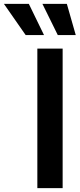

<svg xmlns="http://www.w3.org/2000/svg" viewBox="-142 -981 415 1001"><path d="M184.6 -727.5V0H52.7V-727.5ZM-8.3 -798.3 -121.6 -960.9H8.3L87.4 -798.3ZM159.2 -798.3 79.1 -960.9H206.5L252.9 -798.3Z"/></svg>

Font: Inter Tight SemiBold
Style: Regular
Weight: 600
Designer: Rasmus Andersson
Foundry: rsms
Version: Version 3.004; ttfautohint (v1.8.4.7-5d5b)